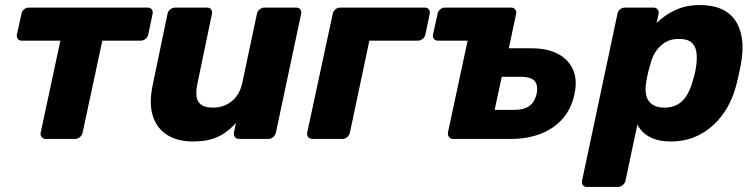

<svg xmlns="http://www.w3.org/2000/svg" viewBox="-20 -550 2967 760"><path d="M161 0Q151 0 145 -7.5Q139 -15 141 -25L219 -389H67Q56 -389 50.5 -396Q45 -403 47 -414L65 -495Q67 -506 75.5 -513Q84 -520 94 -520H564Q575 -520 580.5 -513Q586 -506 584 -495L567 -414Q565 -403 556 -396Q547 -389 536 -389H385L307 -25Q305 -15 296.5 -7.5Q288 0 277 0Z M743 10Q683 10 641.5 -16Q600 -42 584.5 -92.5Q569 -143 585 -216L643 -495Q645 -506 654 -513Q663 -520 674 -520H800Q810 -520 815.5 -513Q821 -506 819 -495L762 -222Q755 -190 758 -168Q761 -146 777 -135Q793 -124 823 -124Q866 -124 897.5 -149.5Q929 -175 939 -222L997 -495Q999 -506 1008 -513Q1017 -520 1027 -520H1152Q1163 -520 1168.5 -513Q1174 -506 1172 -495L1072 -25Q1070 -15 1061.5 -7.5Q1053 0 1042 0H927Q916 0 910 -7.5Q904 -15 906 -25L914 -63Q893 -40 869 -23.5Q845 -7 815 1.5Q785 10 743 10Z M1217 0Q1206 0 1200 -7.5Q1194 -15 1196 -25L1297 -495Q1299 -506 1307.5 -513Q1316 -520 1327 -520H1661Q1672 -520 1677.5 -513Q1683 -506 1681 -495L1664 -414Q1662 -403 1653 -396Q1644 -389 1633 -389H1442L1365 -25Q1363 -15 1354.5 -7.5Q1346 0 1335 0Z M1774 0Q1763 0 1757.5 -7.5Q1752 -15 1753 -25L1831 -389H1714Q1703 -389 1697.5 -396Q1692 -403 1694 -414L1712 -495Q1714 -506 1722.5 -513Q1731 -520 1741 -520H2003Q2013 -520 2019 -513Q2025 -506 2023 -495L1994 -359H2081Q2147 -359 2189 -336.5Q2231 -314 2248.5 -273.5Q2266 -233 2254 -178Q2242 -120 2207.5 -80.5Q2173 -41 2120.5 -20.5Q2068 0 2000 0ZM1938 -115H2014Q2053 -115 2074.5 -130Q2096 -145 2104 -178Q2111 -212 2096.5 -229Q2082 -246 2042 -246H1966Z M2303 190Q2292 190 2287 182.5Q2282 175 2284 165L2424 -495Q2426 -506 2434.5 -513Q2443 -520 2454 -520H2567Q2577 -520 2583 -513Q2589 -506 2587 -495L2579 -459Q2609 -489 2652 -509.5Q2695 -530 2750 -530Q2800 -530 2835 -514.5Q2870 -499 2890.5 -469Q2911 -439 2917 -396Q2923 -353 2913 -297Q2909 -277 2905.5 -260Q2902 -243 2897 -223Q2880 -152 2843 -100Q2806 -48 2753.5 -19Q2701 10 2635 10Q2586 10 2552.5 -7.5Q2519 -25 2503 -57L2456 165Q2454 175 2445 182.5Q2436 190 2425 190ZM2609 -124Q2643 -124 2665 -138Q2687 -152 2700.5 -176Q2714 -200 2722 -229Q2727 -244 2730.5 -260Q2734 -276 2736 -291Q2740 -320 2736.5 -344Q2733 -368 2717 -382Q2701 -396 2667 -396Q2634 -396 2611.5 -381.5Q2589 -367 2574.5 -344Q2560 -321 2554 -294Q2548 -275 2544 -257Q2540 -239 2537 -219Q2533 -194 2538 -172.5Q2543 -151 2560.5 -137.5Q2578 -124 2609 -124Z"/></svg>

Font: Rubik
Style: Bold Italic
Weight: 700
Italic angle: -12°
Designer: Hubert and Fischer
Foundry: Hubert and Fischer
Version: Version 2.300;gftools[0.9.30]